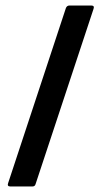

<svg xmlns="http://www.w3.org/2000/svg" viewBox="-20 -675 368 695"><path d="M17.4 0Q5 0 9.5 -12.4L218.8 -646.6Q222.8 -655 231.2 -655H310.6Q323 -655 318.5 -642.6L108.7 -8.4Q106.3 0 97.3 0Z"/></svg>

Font: Sofia Sans Condensed
Style: Regular
Weight: 400
Designer: Botio Nikoltchev, Ani Petrova
Foundry: lettersoup
Version: Version 4.100